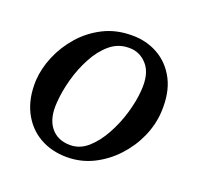

<svg xmlns="http://www.w3.org/2000/svg" viewBox="-96 -595 729 709"><g transform="rotate(20 268.5 -240.5)"><path d="M234 12Q174 12 127 -15Q80 -42 54 -93.5Q28 -145 31 -216Q34 -264 54.5 -312.5Q75 -361 111 -402Q147 -443 196.5 -468Q246 -493 307 -493Q363 -494 410 -468Q457 -442 483.5 -391Q510 -340 506 -264Q503 -213 481.5 -164.5Q460 -116 423 -76Q386 -36 338 -12Q290 12 234 12ZM231 -34Q269 -34 300 -61.5Q331 -89 354.5 -132Q378 -175 392 -222.5Q406 -270 409 -311Q415 -379 385.5 -413Q356 -447 313 -446Q271 -446 239 -419Q207 -392 184 -349Q161 -306 148 -258.5Q135 -211 132 -169Q126 -105 153 -69.5Q180 -34 231 -34Z"/></g></svg>

Font: Zen Old Mincho Medium
Style: Regular
Weight: 500
Designer: Yoshimichi Ohira
Foundry: Positype
Version: Version 1.500